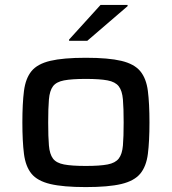

<svg xmlns="http://www.w3.org/2000/svg" viewBox="-20 -753 699 781"><path d="M329 8Q237 8 184.5 -4.5Q132 -17 108 -46.5Q84 -76 77.5 -127Q71 -178 71 -255Q71 -332 77.5 -383Q84 -434 108 -463.5Q132 -493 184.5 -505.5Q237 -518 329 -518Q421 -518 473.5 -505.5Q526 -493 550.5 -463.5Q575 -434 581.5 -383Q588 -332 588 -255Q588 -178 581.5 -127Q575 -76 550.5 -46.5Q526 -17 473.5 -4.5Q421 8 329 8ZM329 -78Q386 -78 417.5 -84Q449 -90 463 -108Q477 -126 480 -161Q483 -196 483 -255Q483 -313 480 -348.5Q477 -384 463 -402Q449 -420 417.5 -426Q386 -432 329 -432Q272 -432 240.5 -426Q209 -420 195.5 -402Q182 -384 179 -348.5Q176 -313 176 -255Q176 -196 179 -161Q182 -126 195.5 -108Q209 -90 240.5 -84Q272 -78 329 -78ZM261 -587V-592L389 -733H499V-728L335 -587Z"/></svg>

Font: Saira Expanded Medium
Style: Regular
Weight: 500
Width: 7
Designer: Hector Gatti with collaboration of the Omnibus-Type team
Foundry: Omnibus-Type
Version: Version 1.100; ttfautohint (v1.8.3)